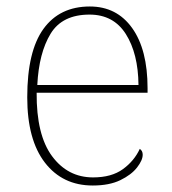

<svg xmlns="http://www.w3.org/2000/svg" viewBox="-20 -562 529 592"><path d="M266 10Q173 10 118.5 -60.5Q64 -131 64 -262Q64 -404 114 -473Q164 -542 257 -542Q340 -542 387.5 -475.5Q435 -409 435 -290V-276H93Q92 -146 140.5 -80.5Q189 -15 267 -15Q324 -15 359 -40.5Q394 -66 411 -103Q420 -97 420 -85Q420 -68 402.5 -45.5Q385 -23 351 -6.5Q317 10 266 10ZM407 -300Q406 -397 368 -457Q330 -517 256 -517Q172 -517 136 -458Q100 -399 95 -300Z"/></svg>

Font: Noto Serif Tamil Thin
Style: Regular
Weight: 100
Designer: Indian Type Foundry, Tom Grace, and the Monotype Design Team
Foundry: Monotype Imaging Inc.
Version: Version 2.004; ttfautohint (v1.8.4.7-5d5b)